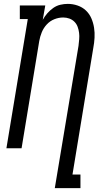

<svg xmlns="http://www.w3.org/2000/svg" viewBox="-20 -763 540 988"><path d="M262 205 384 -527Q386 -544 387.5 -561Q389 -578 387 -594Q385 -610 379.5 -625Q374 -640 363 -651Q352 -662 337 -667.5Q322 -673 305 -673Q282 -673 259.5 -664Q237 -655 220.5 -637Q204 -619 195 -597Q186 -575 182 -552L91 0H13L123 -665H82V-735H213L200 -661Q210 -679 223.5 -694.5Q237 -710 254 -722Q271 -734 290.5 -738.5Q310 -743 329 -743Q355 -743 379.5 -734.5Q404 -726 422 -709Q440 -692 450 -669Q460 -646 464 -620.5Q468 -595 466.5 -568.5Q465 -542 460 -516L353 135H394V205Z"/></svg>

Font: Iosevka Slab
Style: Italic
Weight: 400
Italic angle: -9°
Monospace: yes
Designer: Belleve Invis
Foundry: Belleve Invis
Version: Version 11.1.0; ttfautohint (v1.8.3)